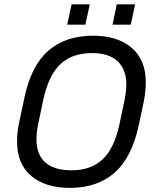

<svg xmlns="http://www.w3.org/2000/svg" viewBox="-20 -868 722 897"><path d="M59.6 -208Q59.6 -249 69.3 -294.9L93.8 -410.2Q125 -560.5 205.6 -630.9Q286.1 -701.2 415 -701.2Q528.3 -701.2 594.7 -645Q661.1 -588.9 661.1 -483.4Q661.1 -444.3 652.3 -396.5L627.9 -281.2Q595.7 -131.8 515.1 -61Q434.6 9.8 306.6 9.8Q192.4 9.8 126 -45.9Q59.6 -101.6 59.6 -208ZM537.1 -283.2 560.5 -393.6Q569.3 -437.5 570.3 -470.7Q570.3 -544.9 528.8 -582.5Q487.3 -620.1 410.2 -620.1Q317.4 -620.1 262.7 -568.8Q208 -517.6 182.6 -404.3L159.2 -292Q150.4 -252 150.4 -217.8Q150.4 -144.5 192.4 -108.4Q234.4 -72.3 313.5 -72.3Q404.3 -72.3 458.5 -122.6Q512.7 -172.9 537.1 -283.2ZM525.4 -847.7H611.3L590.8 -752.9H505.9ZM314.5 -847.7H399.4L378.9 -752.9H293.9Z"/></svg>

Font: Dinish Expanded
Style: Italic
Weight: 400
Width: 7
Italic angle: -12°
Designer: Charles Nix
Foundry: Playbeing
Version: Version 2.005; ttfautohint (v1.8.3)